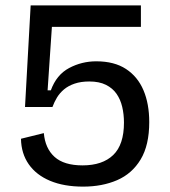

<svg xmlns="http://www.w3.org/2000/svg" viewBox="-20 -680 633 714"><path d="M289 14Q218 14 166.5 -7.5Q115 -29 87 -69Q59 -109 58 -164L143 -185Q148 -128 183 -96.5Q218 -65 287 -65Q361 -65 401 -103.5Q441 -142 441 -224Q441 -255 434.5 -282.5Q428 -310 413.5 -331Q399 -352 374 -364.5Q349 -377 312 -377Q281 -377 257.5 -369Q234 -361 218 -347.5Q202 -334 192 -317.5Q182 -301 175 -282H73L94 -660H504V-580H173L157 -344H169Q190 -402 237 -427Q284 -452 338 -452Q405 -452 448.5 -423.5Q492 -395 513.5 -344.5Q535 -294 535 -226Q535 -140 503 -87Q471 -34 415.5 -10Q360 14 289 14Z"/></svg>

Font: Bricolage Grotesque 16pt
Style: Regular
Weight: 400
Version: Version 1.001;gftools[0.9.33.dev8+g029e19f]